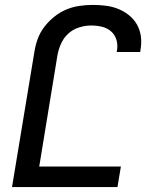

<svg xmlns="http://www.w3.org/2000/svg" viewBox="-20 -763 640 783"><path d="M29 0 120 -550Q124 -577 133.5 -603.5Q143 -630 160.5 -653Q178 -676 201 -694.5Q224 -713 250 -724Q276 -735 304 -739Q332 -743 359 -743Q386 -743 412.5 -739.5Q439 -736 462.5 -726.5Q486 -717 506 -701Q526 -685 538.5 -663Q551 -641 554.5 -614.5Q558 -588 553 -560L552 -551H456L457 -557Q461 -579 455 -600Q449 -621 433 -635Q417 -649 395.5 -654Q374 -659 352 -659Q327 -659 302 -651Q277 -643 258 -625.5Q239 -608 228.5 -584Q218 -560 214 -536L140 -84H473L459 0Z"/></svg>

Font: Iosevka Medium Extended
Style: Italic
Weight: 500
Width: 7
Italic angle: -9°
Monospace: yes
Designer: Belleve Invis
Foundry: Belleve Invis
Version: Version 32.5.0; ttfautohint (v1.8.4)